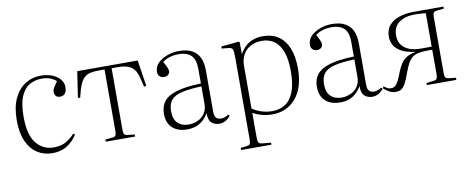

<svg xmlns="http://www.w3.org/2000/svg" viewBox="-64 -807 3210 1308"><g transform="rotate(-10 1541.0 -153.0)"><path d="M246 14Q187 14 141.5 -15.5Q96 -45 70 -103Q44 -161 44 -247Q44 -338 72 -398Q100 -458 148.5 -489Q197 -520 257 -520Q302 -520 336.5 -506Q371 -492 390.5 -468Q410 -444 410 -415Q410 -394 404 -381Q398 -368 388 -362Q378 -356 365 -356Q343 -356 334 -367.5Q325 -379 325 -395Q325 -410 334.5 -425.5Q344 -441 360 -464Q341 -481 316.5 -490Q292 -499 260 -499Q214 -499 176 -477.5Q138 -456 116 -404.5Q94 -353 94 -263Q94 -138 141 -80.5Q188 -23 261 -23Q315 -23 350 -45Q385 -67 407 -93L418 -84Q388 -38 346.5 -12Q305 14 246 14Z M616 0V-15L667 -20Q683 -22 688 -30.5Q693 -39 693 -65V-486H651Q620 -486 597 -481Q574 -476 558 -463.5Q542 -451 530.5 -430Q519 -409 510 -378L496 -324L481 -328L508 -507H926L954 -328L938 -324L924 -382Q915 -423 897 -445.5Q879 -468 851.5 -477Q824 -486 784 -486H742V-63Q742 -39 747 -30.5Q752 -22 767 -20L819 -14V0Z M1178 14Q1114 14 1076.5 -20Q1039 -54 1039 -118Q1039 -169 1065.5 -203Q1092 -237 1153.5 -256Q1215 -275 1323 -278V-378Q1323 -424 1309.5 -450.5Q1296 -477 1270 -489Q1244 -501 1208 -501Q1173 -501 1144.5 -492Q1116 -483 1096 -467Q1107 -447 1113 -434.5Q1119 -422 1121.5 -414Q1124 -406 1124 -399Q1124 -384 1113 -374.5Q1102 -365 1083 -365Q1066 -365 1054 -376Q1042 -387 1042 -406Q1042 -444 1068.5 -469.5Q1095 -495 1133.5 -508.5Q1172 -522 1212 -522Q1271 -522 1306 -501.5Q1341 -481 1356.5 -445.5Q1372 -410 1372 -361V-74Q1372 -45 1383.5 -32Q1395 -19 1417 -19Q1433 -19 1446.5 -24.5Q1460 -30 1470 -37L1478 -27Q1462 -8 1443 3Q1424 14 1400 14Q1368 14 1346.5 -5.5Q1325 -25 1326 -73Q1308 -42 1285 -22.5Q1262 -3 1235.5 5.5Q1209 14 1178 14ZM1194 -17Q1226 -17 1255.5 -30Q1285 -43 1304 -70Q1323 -97 1323 -135V-258Q1237 -255 1185.5 -242.5Q1134 -230 1112 -202.5Q1090 -175 1090 -126Q1090 -71 1118.5 -44Q1147 -17 1194 -17Z M1514 216V201L1558 196Q1574 194 1579 185.5Q1584 177 1584 152V-417Q1584 -455 1578.5 -468Q1573 -481 1551 -483L1503 -488L1504 -502L1627 -514L1632 -509L1633 -428H1634Q1652 -460 1675.5 -481Q1699 -502 1729 -512Q1759 -522 1793 -522Q1857 -522 1901 -492.5Q1945 -463 1968.5 -405.5Q1992 -348 1992 -261Q1992 -176 1964 -114Q1936 -52 1885 -19Q1834 14 1766 14Q1731 14 1698 5.5Q1665 -3 1633 -20V152Q1633 175 1638 184.5Q1643 194 1660 196L1724 202V216ZM1771 -8Q1821 -8 1859.5 -32.5Q1898 -57 1919.5 -111Q1941 -165 1941 -255Q1941 -337 1921.5 -389.5Q1902 -442 1866.5 -467Q1831 -492 1782 -492Q1738 -492 1704.5 -474.5Q1671 -457 1652 -423.5Q1633 -390 1633 -343V-50Q1664 -29 1699 -18.5Q1734 -8 1771 -8Z M2236 14Q2172 14 2134.5 -20Q2097 -54 2097 -118Q2097 -169 2123.5 -203Q2150 -237 2211.5 -256Q2273 -275 2381 -278V-378Q2381 -424 2367.5 -450.5Q2354 -477 2328 -489Q2302 -501 2266 -501Q2231 -501 2202.5 -492Q2174 -483 2154 -467Q2165 -447 2171 -434.5Q2177 -422 2179.5 -414Q2182 -406 2182 -399Q2182 -384 2171 -374.5Q2160 -365 2141 -365Q2124 -365 2112 -376Q2100 -387 2100 -406Q2100 -444 2126.5 -469.5Q2153 -495 2191.5 -508.5Q2230 -522 2270 -522Q2329 -522 2364 -501.5Q2399 -481 2414.5 -445.5Q2430 -410 2430 -361V-74Q2430 -45 2441.5 -32Q2453 -19 2475 -19Q2491 -19 2504.5 -24.5Q2518 -30 2528 -37L2536 -27Q2520 -8 2501 3Q2482 14 2458 14Q2426 14 2404.5 -5.5Q2383 -25 2384 -73Q2366 -42 2343 -22.5Q2320 -3 2293.5 5.5Q2267 14 2236 14ZM2252 -17Q2284 -17 2313.5 -30Q2343 -43 2362 -70Q2381 -97 2381 -135V-258Q2295 -255 2243.5 -242.5Q2192 -230 2170 -202.5Q2148 -175 2148 -126Q2148 -71 2176.5 -44Q2205 -17 2252 -17Z M2621 9Q2597 9 2576.5 -2.5Q2556 -14 2538 -30L2545 -43Q2555 -35 2566 -28Q2577 -21 2595 -21Q2611 -21 2623 -31Q2635 -41 2646 -63Q2657 -85 2670 -120Q2684 -153 2698 -175.5Q2712 -198 2736 -213Q2760 -228 2800 -236L2798 -237Q2741 -244 2705.5 -263Q2670 -282 2654.5 -310Q2639 -338 2639 -369Q2639 -418 2666 -448.5Q2693 -479 2737.5 -493Q2782 -507 2835 -507H3041V-493L2994 -488Q2975 -486 2969.5 -478Q2964 -470 2964 -447V-61Q2964 -39 2969.5 -30.5Q2975 -22 2994 -20L3041 -15V0H2837V-14L2884 -20Q2904 -22 2909.5 -30.5Q2915 -39 2915 -62V-231Q2904 -231 2888.5 -231Q2873 -231 2856.5 -230Q2840 -229 2824 -226Q2796 -222 2777.5 -207.5Q2759 -193 2746 -169Q2733 -145 2721 -112Q2704 -63 2689.5 -36.5Q2675 -10 2660 -0.5Q2645 9 2621 9ZM2839 -252H2915V-484Q2894 -486 2874 -487Q2854 -488 2838 -488Q2793 -488 2759.5 -474.5Q2726 -461 2707.5 -435Q2689 -409 2689 -368Q2689 -314 2728.5 -283Q2768 -252 2839 -252Z"/></g></svg>

Font: Literata 60pt ExtraLight
Style: Regular
Weight: 250
Designer: Latin by Veronika Burian and Jose Scaglione. Greek by Irene Vlachou. Cyrillic by Vera Evstafieva.
Foundry: TypeTogether
Version: Version 3.103;gftools[0.9.29]